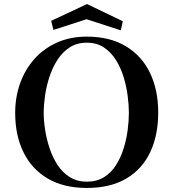

<svg xmlns="http://www.w3.org/2000/svg" viewBox="-20 -921 860 949"><path d="M617 -363Q617 -324 611 -278Q605 -232 591 -187Q577 -142 553.5 -105Q530 -68 494.5 -45.5Q459 -23 409 -23Q361 -23 325 -45.5Q289 -68 264.5 -105.5Q240 -143 225 -188.5Q210 -234 203 -279.5Q196 -325 196 -363Q196 -401 202.5 -447.5Q209 -494 224 -540Q239 -586 263.5 -624.5Q288 -663 324 -686.5Q360 -710 409 -710Q458 -710 493.5 -686.5Q529 -663 553 -624.5Q577 -586 591 -540Q605 -494 611 -447.5Q617 -401 617 -363ZM762 -365Q762 -476 721.5 -560.5Q681 -645 602 -692.5Q523 -740 409 -740Q328 -740 262.5 -711Q197 -682 150.5 -630Q104 -578 79.5 -509.5Q55 -441 55 -363Q55 -252 96 -168.5Q137 -85 216 -38.5Q295 8 409 8Q525 8 603.5 -38Q682 -84 722 -168Q762 -252 762 -365ZM587 -816 410 -901 233 -818 244 -773 408 -826 577 -771Z"/></svg>

Font: UoqMunThenKhung
Style: Regular
Weight: 400
Designer: Font-Kai, 金井和夫, 宇文滿月
Foundry: Kazuo Kanai, Moonlit Owen
Version: Version 1.197